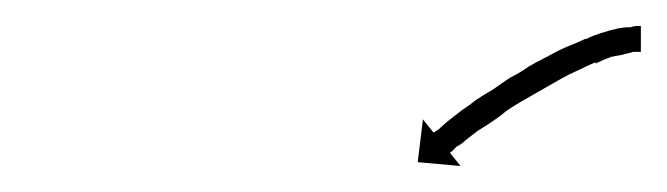

<svg xmlns="http://www.w3.org/2000/svg" viewBox="-20 -569 514 148"><path d="M472 -529Q472 -529 472.5 -529Q473 -529 473 -529Q473 -529 473 -529Q473 -529 473 -529Q471 -529 468 -529Q468 -529 468 -529Q468 -529 468 -529Q468 -529 468 -529Q468 -529 468 -529Q465 -528 460 -527Q460 -527 460 -527Q460 -527 460 -527Q461 -527 461 -527Q461 -527 461 -527Q456 -526 450 -525Q450 -525 450 -525Q450 -525 451 -525Q451 -525 451 -525Q451 -525 451 -525Q445 -523 439 -520Q439 -520 439 -520Q439 -520 439 -520Q439 -520 439 -520.5Q439 -521 439 -521Q432 -518 426 -515Q426 -515 426 -515Q426 -515 426 -515Q426 -515 426 -515Q426 -515 426 -515Q419 -512 412 -508Q412 -508 412 -508Q412 -508 412 -508Q412 -508 412 -508Q412 -508 412 -508Q405 -504 398 -500Q398 -500 398 -500Q398 -500 398 -500Q398 -500 398 -500Q398 -500 398 -500Q391 -496 384 -492Q384 -492 384 -492Q384 -492 384 -492Q384 -492 384 -492Q384 -492 384 -492Q377 -488 371 -484Q371 -484 371 -484Q371 -484 371 -484Q371 -484 371 -484Q371 -484 371 -484Q365 -479 359 -475Q359 -475 359 -475Q359 -475 359 -475Q359 -475 359 -475Q359 -475 359 -475Q353 -471 348 -468Q348 -468 348 -468Q348 -468 348 -468Q348 -468 348 -468Q348 -468 348 -468Q343 -464 339 -461Q339 -461 339 -461Q339 -461 339 -461Q339 -461 339 -461Q339 -461 339 -461Q336 -458 332 -456Q330 -454 328 -452Q327 -452 327 -451L335 -441L302 -444L306 -477L314 -467Q315 -467 316 -468Q318 -469 320 -471Q323 -474 327 -477Q327 -477 327 -477Q327 -477 327 -477Q327 -477 327 -477Q327 -477 327 -477Q331 -480 336 -484Q336 -484 336 -484Q336 -484 336 -484Q336 -484 336 -484Q336 -484 336 -484Q342 -488 347 -492Q347 -492 347 -492Q347 -492 347 -492Q347 -492 347 -492Q347 -492 347 -492Q353 -496 360 -500Q360 -500 360 -500Q360 -500 360 -500Q360 -500 360 -500Q360 -500 360 -500Q367 -505 373 -509Q373 -509 373 -509Q373 -509 373 -509Q373 -509 373 -509Q373 -509 373 -509Q381 -513 388 -518Q388 -518 388 -518Q388 -518 388 -518Q388 -518 388 -518Q388 -518 388 -518Q395 -522 403 -526Q403 -526 403 -526Q403 -526 403 -526Q403 -526 403 -526Q403 -526 403 -526Q410 -530 417 -533Q417 -533 417 -533Q417 -533 417 -533Q417 -533 417 -533Q417 -533 417 -533Q425 -536 431 -539Q431 -539 431 -539Q431 -539 431 -539Q431 -539 431.5 -539Q432 -539 432 -539Q438 -542 445 -544Q445 -544 445 -544Q445 -544 445 -544Q445 -544 445 -544Q445 -544 445 -544Q451 -546 456 -547Q456 -547 456 -547Q456 -547 456 -547Q456 -547 456 -547Q456 -547 456 -547Q461 -548 465 -548Q465 -548 465.5 -548Q466 -548 466 -548Q466 -548 466 -548Q466 -548 466 -548Q469 -549 472 -549Q472 -549 472 -549Q472 -549 472 -549Q472 -549 472 -549Q472 -549 472 -549Q473 -549 474 -549V-529Q473 -529 472 -529Z"/></svg>

Font: FRB American Cursive Just Arrows Light
Style: Italic
Weight: 300
Italic angle: -25°
Version: Version 2.0;Modular Font Editor K font №1